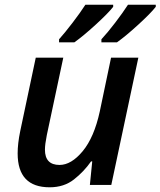

<svg xmlns="http://www.w3.org/2000/svg" viewBox="-20 -786 682 816"><path d="M191 10Q252 10 294.5 -23.5Q337 -57 367 -100H372L362 0H453L568 -541H452L404 -312Q380 -202 331.5 -143.5Q283 -85 233 -85Q171 -85 171 -150Q171 -172 179 -212L249 -541H132L66 -229Q55 -176 55 -134Q55 10 191 10ZM411 -606H477Q515 -633 568 -681.5Q621 -730 642 -757V-766H524Q502 -732 469.5 -689.5Q437 -647 411 -619ZM231 -606H296Q334 -633 387 -681.5Q440 -730 461 -757V-766H343Q321 -732 288.5 -689.5Q256 -647 231 -619Z"/></svg>

Font: Noto Sans UI Medium
Style: Italic
Weight: 500
Italic angle: -12°
Designer: Monotype Design Team
Foundry: Monotype Imaging Inc.
Version: Version 1.901